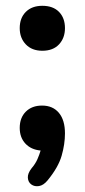

<svg xmlns="http://www.w3.org/2000/svg" viewBox="-20 -514 292 662"><path d="M126 -339Q90 -339 69 -361Q48 -383 48 -417Q48 -452 69 -473Q90 -494 126 -494Q163 -494 183.5 -473Q204 -452 204 -417Q204 -383 183.5 -361Q163 -339 126 -339ZM144 108Q130 125 114.5 127.5Q99 130 88 122Q77 114 76 99Q75 84 89 66Q102 51 109 35Q116 19 120 5Q87 2 67.5 -19Q48 -40 48 -73Q48 -108 69 -129Q90 -150 125 -150Q162 -150 183 -125Q204 -100 204 -54Q204 -17 192.5 23Q181 63 144 108Z"/></svg>

Font: Chiron GoRound TC SB
Style: Regular
Weight: 500
Designer: Ryoko NISHIZUKA 西塚涼子 (kana, bopomofo & ideographs); Paul D. Hunt (Latin, Greek & Cyrillic); Sandoll Communications 산돌커뮤니
Foundry: Adobe
Version: Version 1.000;hotconv 1.1.1;makeotfexe 2.6.0